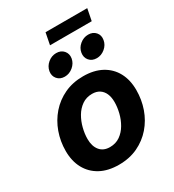

<svg xmlns="http://www.w3.org/2000/svg" viewBox="-209 -996 1022 1127"><g transform="rotate(-30 301.5 -433.0)"><path d="M263.2 11.2Q190.4 11.2 138.7 -16.8Q86.9 -44.9 59.3 -95.7Q31.7 -146.5 31.7 -214.8Q31.7 -280.3 53 -339.6Q74.2 -398.9 114.5 -445.1Q154.8 -491.2 211.4 -517.8Q268.1 -544.4 338.9 -544.4Q411.6 -544.4 463.4 -516.4Q515.1 -488.3 542.5 -437.5Q569.8 -386.7 569.8 -318.4Q569.8 -253.4 549.1 -194.1Q528.3 -134.8 488.3 -88.6Q448.2 -42.5 391.6 -15.6Q335 11.2 263.2 11.2ZM269 -105Q308.6 -105 337.9 -125.5Q367.2 -146 386.2 -178.7Q405.3 -211.4 414.6 -249.3Q423.8 -287.1 423.8 -321.3Q423.8 -354.5 413.3 -378.4Q402.8 -402.3 382.6 -415.5Q362.3 -428.7 333 -428.7Q293.5 -428.7 264.2 -408.2Q234.9 -387.7 215.8 -355.2Q196.8 -322.8 187.3 -284.9Q177.7 -247.1 177.7 -211.9Q177.7 -163.1 201.4 -134Q225.1 -105 269 -105ZM462.9 -595.7Q431.2 -595.7 413.1 -616.9Q395 -638.2 399.9 -668.5Q404.8 -699.2 430.2 -720.2Q455.6 -741.2 486.8 -741.2Q518.6 -741.2 536.9 -720.2Q555.2 -699.2 549.8 -668.5Q544.9 -638.2 519.5 -616.9Q494.1 -595.7 462.9 -595.7ZM246.1 -595.7Q214.4 -595.7 196.3 -616.9Q178.2 -638.2 183.1 -668.5Q188.5 -699.2 213.6 -720.2Q238.8 -741.2 270 -741.2Q301.8 -741.2 320.1 -720.2Q338.4 -699.2 333.5 -668.5Q328.1 -638.2 302.7 -616.9Q277.3 -595.7 246.1 -595.7ZM560.5 -878.4 544.9 -798.8H262.2L277.8 -878.4Z"/></g></svg>

Font: Inter 20pt
Style: Bold Italic
Weight: 700
Italic angle: -9.3988°
Version: Version 4.001;git-66647c0bb